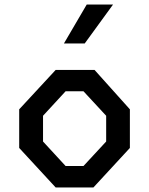

<svg xmlns="http://www.w3.org/2000/svg" viewBox="-20 -830 660 850"><path d="M226.5 0H393.5L555 -175V-346L398.5 -520.5H226.5L65 -346V-175ZM170.5 -203.5V-317.5L270.5 -426H349.5L450 -317.5V-203.5L349.5 -95H270.5ZM263 -637.5 364 -810H480.5L355 -637.5Z"/></svg>

Font: Monaspace Krypton Medium
Style: Regular
Weight: 500
Designer: Riley Cran & the Lettermatic Team
Foundry: Lettermatic
Version: Version 1.101 (Monaspace Krypton)